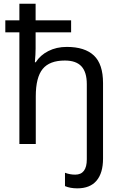

<svg xmlns="http://www.w3.org/2000/svg" viewBox="-20 -780 658 1040"><path d="M398.9 240.2Q359.9 240.2 332 228V155.8Q358.9 166 387.2 166Q450.2 166 450.2 83V-324.2Q450.2 -389.2 421.1 -420.7Q392.1 -452.1 331.1 -452.1Q248.5 -452.1 211.2 -406.5Q173.8 -360.8 173.8 -257.8V0H85V-605H8.8V-669.9H85V-759.8H172.9V-669.9H365.2V-605H172.9V-517.1Q172.9 -487.3 168.9 -442.9H173.8Q197.8 -481 241.7 -503.4Q285.6 -525.9 341.8 -525.9Q439.5 -525.9 488.8 -479.2Q538.1 -432.6 538.1 -330.1V79.1Q538.1 157.2 502.9 198.7Q467.8 240.2 398.9 240.2Z"/></svg>

Font: NotoPenekeko
Style: Regular
Weight: 400
Designer: Monotype Design team
Foundry: Monotype Imaging Inc.
Version: Version 1.04